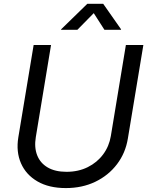

<svg xmlns="http://www.w3.org/2000/svg" viewBox="-20 -960 761 992"><path d="M320.3 11.7Q232.9 11.7 173.6 -22.7Q114.3 -57.1 88.4 -116.5Q62.5 -175.8 74.7 -250.5L153.8 -727.5H243.7L165 -251.5Q156.2 -198.2 172.1 -157.7Q188 -117.2 226.6 -94.7Q265.1 -72.3 323.7 -72.3Q384.8 -72.3 433.3 -96.4Q481.9 -120.6 512.9 -162.4Q543.9 -204.1 552.7 -257.3L630.4 -727.5H720.7L640.6 -244.1Q628.4 -169.4 584.5 -111.6Q540.5 -53.7 472.7 -21Q404.8 11.7 320.3 11.7ZM379.9 -806.2H295.4L295.9 -808.6L431.2 -940.4H513.2L605.5 -808.6L605 -806.2H519.5L464.4 -892.1Z"/></svg>

Font: Inter 24pt
Style: Italic
Weight: 400
Italic angle: -9.3988°
Designer: Rasmus Andersson
Foundry: rsms
Version: Version 4.001;git-66647c0bb